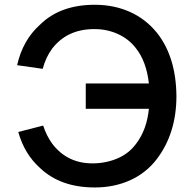

<svg xmlns="http://www.w3.org/2000/svg" viewBox="-20 -786 816 821"><path d="M650.9 -646Q732.9 -543 734.4 -375Q734.4 -215.8 649.9 -105Q604.5 -45.9 536.1 -15.1Q467.8 15.6 385.3 15.6Q238.3 15.6 150.9 -67.9Q84.5 -127.4 58.1 -221.7L164.6 -249Q178.7 -205.6 203.1 -171.9Q268.1 -85.9 379.4 -87.4Q436 -88.4 484.1 -109.4Q532.2 -130.4 562.5 -171.9Q607.9 -231.9 616.7 -320.8H346.7V-429.2H616.7Q606 -522.5 562.5 -578.1Q531.2 -619.6 482.9 -641.1Q434.6 -662.6 379.4 -661.6Q266.1 -660.2 203.1 -578.1Q175.8 -541.5 162.6 -491.7L53.2 -507.3Q77.6 -615.2 151.9 -681.2Q237.8 -765.6 385.3 -765.6Q466.8 -765.6 534.9 -735.4Q603 -705.1 650.9 -646Z"/></svg>

Font: Manrope3 Semibold
Style: Regular
Weight: 600
Width: 4
Designer: Mikhail Sharanda
Foundry: Mikhail Sharanda
Version: Version 3.000;PS 003.000;hotconv 1.0.88;makeotf.lib2.5.64775